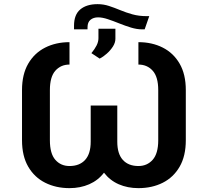

<svg xmlns="http://www.w3.org/2000/svg" viewBox="-20 -920 1028 949"><path d="M664.1 9.9Q610.8 9.9 566.9 -9.2Q523.1 -28.4 494 -66.4Q464.8 -28.4 420.8 -9.2Q376.8 9.9 323.5 9.9Q256.7 9.9 203.5 -16.7Q150.2 -43.3 119.5 -96.1Q88.8 -148.8 88.8 -226.9V-474.8Q88.8 -552.6 119.5 -605.3Q150.2 -658 203.3 -684.8Q256.4 -711.6 323.5 -711.6V-600.9Q280.5 -600.9 253.6 -570.5Q226.6 -540.1 226.6 -474.8V-226.9Q226.6 -160.5 253.6 -130Q280.5 -99.4 323.5 -99.4Q373.2 -99.4 400.7 -129.6Q428.3 -159.8 428.3 -219.5V-398.4H559.7V-219.5Q559.7 -159.8 587.2 -129.6Q614.7 -99.4 664.1 -99.4Q707.4 -99.4 734.7 -130.3Q762.1 -161.2 762.1 -226.9V-474.8Q762.1 -540.1 734.7 -570.5Q707.4 -600.9 664.1 -600.9V-711.6Q731.5 -711.6 784.4 -684.8Q837.4 -658 867.9 -605.3Q898.4 -552.6 898.4 -474.8V-226.9Q898.4 -148.8 867.9 -96.1Q837.4 -43.3 784.4 -16.7Q731.5 9.9 664.1 9.9ZM695 -774.9H682.2Q656.6 -774.9 627.5 -783.7Q598.4 -792.6 568.9 -804.5Q539.4 -816.4 512.6 -825.3Q485.8 -834.2 464.8 -834.2Q442.1 -834.2 427.4 -822.3Q412.6 -810.4 412.6 -784.4V-774.9H345.9V-793Q345.9 -847.7 377 -873.6Q408 -899.5 462.4 -899.5Q491.5 -899.5 518.6 -890.6Q545.8 -881.7 574.2 -869.9Q602.6 -858 634.6 -849.1Q666.5 -840.2 705.3 -840.2H717.7ZM472.7 -630.3 431.8 -657.3Q448.5 -677.6 457.6 -695.7Q466.6 -713.8 466.6 -731.2V-778.1H550.4V-728.3Q550.4 -709.2 538 -689.8Q525.6 -670.5 507.6 -654.7Q489.7 -638.8 472.7 -630.3Z"/></svg>

Font: Linik Sans SemiBold
Style: Regular
Weight: 600
Designer: Rasmus Andersson (font), Cristiano Sobral (main changes)
Foundry: rsms
Version: Version 3.018;June 1, 2022;FontCreator 14.0.0.2814 64-bit; t